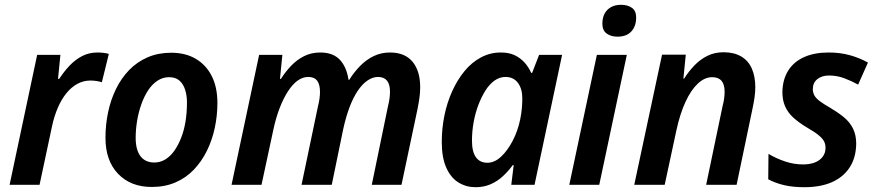

<svg xmlns="http://www.w3.org/2000/svg" viewBox="-20 -771 3655 801"><path d="M20 0 135 -542H232L222 -442H227Q248 -474 271.5 -498.5Q295 -523 323.5 -537.5Q352 -552 387 -552Q399 -552 412 -550.5Q425 -549 434 -546L405 -428Q395 -431 383 -433Q371 -435 357 -435Q328 -435 302.5 -421Q277 -407 256.5 -381.5Q236 -356 221 -321Q206 -286 197 -244L145 0Z M613 9Q525 9 472.5 -46Q420 -101 420 -196Q420 -251 431 -303Q442 -355 464 -400Q486 -445 519 -479Q552 -513 596 -532Q640 -551 694 -551Q754 -551 797 -525.5Q840 -500 863.5 -453.5Q887 -407 887 -341Q887 -289 876 -237.5Q865 -186 843 -141.5Q821 -97 788.5 -63Q756 -29 712 -10Q668 9 613 9ZM624 -93Q648 -93 669 -105.5Q690 -118 706.5 -141Q723 -164 735.5 -195.5Q748 -227 754 -264.5Q760 -302 760 -344Q760 -372 752.5 -396Q745 -420 729 -434.5Q713 -449 685 -449Q659 -449 636.5 -434Q614 -419 597.5 -393.5Q581 -368 569.5 -335.5Q558 -303 552 -267Q546 -231 546 -196Q546 -146 566 -119.5Q586 -93 624 -93Z M946 0 1061 -542H1158L1148 -442H1152Q1171 -472 1195 -497Q1219 -522 1249 -537Q1279 -552 1316 -552Q1369 -552 1397.5 -522Q1426 -492 1434 -438H1437Q1457 -470 1482.5 -496Q1508 -522 1539 -537Q1570 -552 1607 -552Q1669 -552 1701 -513.5Q1733 -475 1733 -407Q1733 -386 1730 -364Q1727 -342 1722 -317L1655 0H1531L1598 -325Q1603 -345 1605 -360.5Q1607 -376 1607 -389Q1607 -419 1594.5 -434.5Q1582 -450 1557 -450Q1535 -450 1513 -435Q1491 -420 1472 -391.5Q1453 -363 1438 -323Q1423 -283 1412 -233L1364 0H1238L1306 -325Q1311 -345 1313 -360Q1315 -375 1315 -387Q1315 -419 1303 -434.5Q1291 -450 1266 -450Q1243 -450 1222 -435Q1201 -420 1182 -391Q1163 -362 1147 -321Q1131 -280 1120 -228L1071 0Z M1964 10Q1925 10 1893 -9.5Q1861 -29 1842 -71Q1823 -113 1823 -179Q1823 -235 1834 -289Q1845 -343 1866.5 -390.5Q1888 -438 1918 -474.5Q1948 -511 1986.5 -531.5Q2025 -552 2069 -552Q2103 -552 2126.5 -541Q2150 -530 2167.5 -511Q2185 -492 2196 -467H2200L2229 -542H2325L2210 0H2113L2123 -82H2119Q2100 -56 2077 -35Q2054 -14 2026 -2Q1998 10 1964 10ZM2013 -92Q2043 -92 2070 -117Q2097 -142 2118.5 -183Q2140 -224 2150 -272Q2155 -296 2157 -318Q2159 -340 2159 -361Q2159 -401 2140.5 -425.5Q2122 -450 2089 -450Q2065 -450 2044 -435.5Q2023 -421 2006 -394.5Q1989 -368 1976 -334Q1963 -300 1956 -261.5Q1949 -223 1949 -184Q1949 -138 1965.5 -115Q1982 -92 2013 -92Z M2355 0 2470 -542H2595L2480 0ZM2556 -618Q2529 -618 2511 -631Q2493 -644 2493 -672Q2493 -697 2502.5 -714.5Q2512 -732 2529.5 -741.5Q2547 -751 2571 -751Q2598 -751 2616 -738.5Q2634 -726 2634 -698Q2634 -662 2614 -640Q2594 -618 2556 -618Z M2626 0 2742 -543H2841L2831 -443H2834Q2853 -473 2877 -498Q2901 -523 2931 -538Q2961 -553 2999 -553Q3042 -553 3072 -535.5Q3102 -518 3116.5 -485Q3131 -452 3131 -407Q3131 -386 3127.5 -362.5Q3124 -339 3119 -316L3053 0H2926L2994 -326Q2999 -345 3001 -360Q3003 -375 3003 -388Q3003 -419 2990 -434Q2977 -449 2951 -449Q2920 -449 2891.5 -422.5Q2863 -396 2840 -346.5Q2817 -297 2802 -228L2753 0Z M3336 10Q3288 10 3251.5 1.5Q3215 -7 3185 -23L3186 -129Q3218 -110 3255 -97.5Q3292 -85 3331 -85Q3358 -85 3379 -93Q3400 -101 3412 -117Q3424 -133 3424 -154Q3424 -170 3417.5 -182Q3411 -194 3394.5 -207.5Q3378 -221 3345 -240Q3312 -260 3289.5 -280.5Q3267 -301 3255.5 -327Q3244 -353 3244 -387Q3245 -439 3268 -476Q3291 -513 3334 -532.5Q3377 -552 3437 -552Q3484 -552 3524.5 -541Q3565 -530 3601 -510L3560 -418Q3533 -433 3502.5 -444.5Q3472 -456 3438 -456Q3409 -456 3390 -441Q3371 -426 3371 -399Q3371 -385 3377.5 -373Q3384 -361 3400 -349Q3416 -337 3444 -321Q3476 -302 3500.5 -282Q3525 -262 3538.5 -235Q3552 -208 3552 -171Q3551 -112 3524 -71.5Q3497 -31 3449.5 -10.5Q3402 10 3336 10Z"/></svg>

Font: Noto Sans Display SemiBold
Style: Italic
Weight: 600
Italic angle: -12°
Designer: Monotype Design Team
Foundry: Monotype Imaging Inc.
Version: Version 2.003